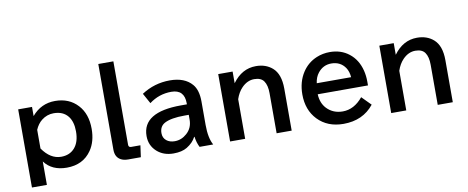

<svg xmlns="http://www.w3.org/2000/svg" viewBox="-76 -1183 4032 1655"><g transform="rotate(-10 1940.0 -355.5)"><path d="M210 -564.9V-484.9Q291 -581.1 413.6 -581.1Q536.6 -581.1 611.8 -499Q683.6 -421.4 683.6 -290Q683.6 -179.2 632.3 -104.5Q558.6 2.9 415.5 2.9Q285.6 2.9 219.7 -85.9V119.1H88.9V-564.9ZM219.7 -199.2Q290 -98.1 383.8 -98.1Q458.5 -98.1 502 -147.5Q546.9 -198.2 546.9 -291.5Q546.9 -376 509.3 -424.3Q466.3 -479 383.8 -479Q324.7 -479 277.8 -441.9Q241.2 -413.1 219.7 -362.8Z M836.9 -830.1H968.8V-100.1Q968.8 -77.1 991.7 -77.1H1072.8L1058.6 24.9H947.8Q909.2 24.9 883.8 10.7Q836.9 -14.6 836.9 -80.1Z M1528.8 -355V-364.3Q1528.8 -484.9 1414.1 -484.9Q1306.6 -484.9 1220.7 -419.9L1170.9 -510.3Q1283.7 -584 1418.5 -584Q1548.3 -584 1612.3 -509.3Q1656.7 -458 1656.7 -357.9V-151.9Q1656.7 -37.6 1691.9 24.9H1572.8Q1551.8 -15.6 1544.9 -67.9H1541.5Q1516.6 -19 1461.4 14.6Q1416.5 42 1342.8 42Q1255.4 42 1198.2 -9.3Q1138.7 -63 1138.7 -146Q1138.7 -355 1476.6 -355ZM1528.8 -263.2H1489.7Q1375.5 -263.2 1318.4 -233.9Q1269.5 -209 1269.5 -147.9Q1269.5 -106.9 1298.8 -83Q1326.7 -60.1 1371.1 -60.1Q1430.2 -60.1 1477.1 -102.1Q1528.8 -147.9 1528.8 -220.2Z M1965.8 -564.9V-462.9Q2047.9 -576.2 2170.9 -576.2Q2257.3 -576.2 2314.5 -526.4Q2378.9 -470.2 2378.9 -342.8V24.9H2247.1V-326.2Q2247.1 -395.5 2221.2 -432.6Q2196.3 -468.3 2137.2 -468.3Q2076.7 -468.3 2027.3 -417.5Q1991.2 -380.4 1971.7 -321.8V24.9H1839.8V-564.9Z M3094.2 -244.6H2654.3Q2657.7 -167 2703.1 -118.7Q2757.8 -61.5 2842.3 -61.5Q2941.9 -61.5 3018.6 -154.8L3096.7 -75.7Q3000.5 45.4 2830.1 45.4Q2690.4 45.4 2605 -43.9Q2523.4 -129.9 2523.4 -265.6Q2523.4 -376 2576.7 -457.5Q2624 -529.8 2703.1 -562.5Q2757.3 -585 2818.8 -585Q2917 -585 2986.3 -530.3Q3058.1 -474.6 3083 -374.5Q3094.2 -329.1 3094.2 -278.8ZM2963.4 -339.8Q2959.5 -390.1 2937 -423.8Q2894.5 -485.8 2814.9 -485.8Q2743.7 -485.8 2697.8 -428.2Q2669.4 -392.6 2662.6 -339.8Z M3376 -564.9V-462.9Q3458 -576.2 3581.1 -576.2Q3667.5 -576.2 3724.6 -526.4Q3789.1 -470.2 3789.1 -342.8V24.9H3657.2V-326.2Q3657.2 -395.5 3631.3 -432.6Q3606.4 -468.3 3547.4 -468.3Q3486.8 -468.3 3437.5 -417.5Q3401.4 -380.4 3381.8 -321.8V24.9H3250V-564.9Z"/></g></svg>

Font: BIZ UDPGothic
Style: Bold
Weight: 700
Designer: TypeBank Co., Ltd.
Foundry: Morisawa Inc.
Version: Version 1.051